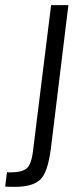

<svg xmlns="http://www.w3.org/2000/svg" viewBox="-79 -504 285 744"><path d="M186 -484H119L49 80C45 116 36 139 24 149C11 159 -10 164 -39 164C-45 164 -49 164 -52 163L-59 219C-51 220 -38 220 -21 220C24 220 57 211 77 192C97 173 110 133 118 73Z"/></svg>

Font: Gamestation Condensed
Style: Italic
Weight: 400
Width: 3
Designer: Jonas Hecksher
Foundry: Jonas Hecksher, Playtypeª, e-types AS
Version: Version 1.003